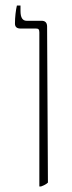

<svg xmlns="http://www.w3.org/2000/svg" viewBox="-20 -667 259 693"><path d="M122 -550Q122 -558 119.5 -561Q117 -564 110 -564H54Q34 -564 34 -582Q34 -599 36 -617Q38 -635 41 -647H54V-627Q54 -592 76 -592H130Q150 -592 150 -571L153 -8Q145 0 128 6H122Z"/></svg>

Font: Noto Serif Hebrew NarrowThin
Style: Regular
Weight: 250
Width: 4
Designer: Monotype Design Team
Foundry: Monotype Imaging Inc.
Version: Version 1.000